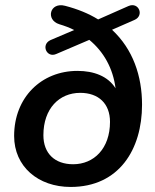

<svg xmlns="http://www.w3.org/2000/svg" viewBox="-20 -731 616 761"><path d="M260 10C452 10 543 -139 543 -316C543 -430 507 -536 424 -613L513 -652C553 -669 530 -725 489 -707L369 -654C332 -677 288 -695 238 -708C177 -724 160 -652 215 -635C235 -629 257 -621 274 -612L180 -572C141 -554 165 -500 203 -517L334 -573C391 -526 428 -460 438 -381C408 -429 352 -450 287 -450C144 -450 36 -345 36 -192C36 -71 131 10 260 10ZM270 -80C197 -80 152 -123 152 -195C152 -301 215 -363 298 -363C371 -363 416 -320 416 -248C416 -142 352 -80 270 -80Z"/></svg>

Font: SN Pro Semibold
Style: Italic
Weight: 600
Italic angle: -9°
Designer: Tobias Whetton
Foundry: Supernotes
Version: Version 1.001;Glyphs 3.2 (3249)